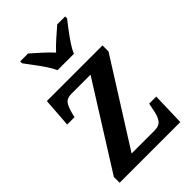

<svg xmlns="http://www.w3.org/2000/svg" viewBox="-228 -854 942 942"><g transform="rotate(-45 243.0 -383.0)"><path d="M24 0V-40L298 -476H165Q135 -476 122 -459Q109 -442 99 -401L95 -384H44L55 -536H441V-494L167 -60H327Q360 -60 374 -80.5Q388 -101 395 -143L401 -172H450L445 0ZM199 -606Q189 -629 171 -655.5Q153 -682 133.5 -708Q114 -734 100 -753V-766H155Q177 -747 205.5 -721Q234 -695 255 -672Q276 -695 305.5 -721Q335 -747 357 -766H412V-753Q397 -734 377.5 -708Q358 -682 340 -655.5Q322 -629 313 -606Z"/></g></svg>

Font: Noto Serif Tamil SemiCondensed SemiBold
Style: Italic
Weight: 600
Width: 4
Italic angle: -12°
Designer: Indian Type Foundry, Tom Grace, and the Monotype Design Team
Foundry: Monotype Imaging Inc.
Version: Version 2.003; ttfautohint (v1.8.4.7-5d5b)